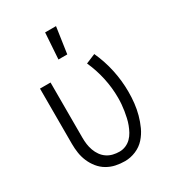

<svg xmlns="http://www.w3.org/2000/svg" viewBox="-184 -852 867 962"><g transform="rotate(-30 250.0 -371.5)"><path d="M254 8Q227 8 201 2.5Q175 -3 152 -16.5Q129 -30 112 -51Q95 -72 84.5 -96.5Q74 -121 70 -147Q66 -173 66 -200V-520H127V-200Q127 -181 129.5 -162.5Q132 -144 138.5 -126Q145 -108 156 -92.5Q167 -77 182.5 -66.5Q198 -56 216.5 -51.5Q235 -47 254 -47Q273 -47 290.5 -54.5Q308 -62 321 -75Q334 -88 343 -104.5Q352 -121 358.5 -138.5Q365 -156 369 -174Q373 -192 376 -210.5Q379 -229 380.5 -247.5Q382 -266 382 -285Q382 -343 369.5 -400.5Q357 -458 333 -511L388 -534Q415 -475 428.5 -412Q442 -349 442 -285Q442 -252 438.5 -220Q435 -188 426.5 -156.5Q418 -125 404.5 -95.5Q391 -66 369.5 -42Q348 -18 317 -5Q286 8 254 8ZM219 -600 229 -751H292L270 -600Z"/></g></svg>

Font: Iosevka Term Curly Light
Style: Regular
Weight: 300
Designer: Belleve Invis
Foundry: Belleve Invis
Version: Version 32.3.0